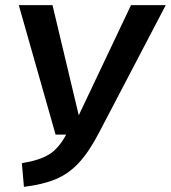

<svg xmlns="http://www.w3.org/2000/svg" viewBox="-20 -711 664 746"><path d="M365 -196Q326 -121 286.5 -78.5Q247 -36 197 -15Q147 6 73 15L65 -77Q134 -88 171.5 -111.5Q209 -135 237 -188H196L53 -691H184L286 -263L489 -691H624Z"/></svg>

Font: FiraGO Medium
Style: Italic
Weight: 500
Italic angle: -8°
Designer: bBox Type GmbH
Foundry: bBox Type GmbH
Version: Version 1.001